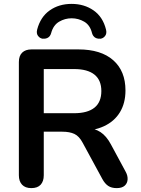

<svg xmlns="http://www.w3.org/2000/svg" viewBox="-20 -959 726 987"><path d="M141 8Q110 8 93.5 -9.5Q77 -27 77 -58V-640Q77 -672 94 -688.5Q111 -705 142 -705H383Q499 -705 562 -649.5Q625 -594 625 -494Q625 -429 596.5 -382Q568 -335 514 -310Q460 -285 383 -285L392 -300H425Q466 -300 496.5 -280Q527 -260 550 -217L625 -78Q637 -57 636 -37Q635 -17 621 -4.5Q607 8 580 8Q553 8 536 -3.5Q519 -15 506 -39L405 -225Q387 -259 362.5 -270.5Q338 -282 300 -282H205V-58Q205 -27 189 -9.5Q173 8 141 8ZM205 -377H361Q430 -377 465.5 -405.5Q501 -434 501 -491Q501 -547 465.5 -575.5Q430 -604 361 -604H205ZM199 -760Q185 -762 175.5 -774.5Q166 -787 171 -807Q188 -872 235.5 -905.5Q283 -939 348 -939Q413 -939 461 -905.5Q509 -872 525 -807Q530 -787 520.5 -774.5Q511 -762 497 -760Q483 -759 474 -763Q465 -767 460 -774Q455 -781 453 -789Q443 -830 413 -847.5Q383 -865 348 -865Q314 -865 284 -847.5Q254 -830 243 -789Q241 -781 236 -774Q231 -767 222 -763Q213 -759 199 -760Z"/></svg>

Font: Nunito ExtraLight
Style: Bold
Weight: 700
Version: Version 3.602